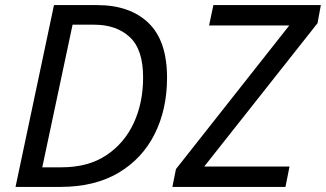

<svg xmlns="http://www.w3.org/2000/svg" viewBox="-20 -734 1280 754"><path d="M41 0 192 -714H361Q490 -714 563 -644Q636 -574 636 -429Q636 -305 587.5 -208Q539 -111 445.5 -55.5Q352 0 217 0ZM146 -77H222Q326 -77 397 -124Q468 -171 505 -250.5Q542 -330 542 -430Q542 -540 489.5 -588.5Q437 -637 350 -637H265ZM657 0 671 -70 1116 -634H801L818 -714H1240L1227 -643L782 -80H1117L1101 0Z"/></svg>

Font: BC Sans
Style: Italic
Weight: 400
Italic angle: -12°
Designer: Monotype Design Team
Designer: Province of B.C.
Foundry: Monotype Imaging Inc.
Version: Version 2.000;GOOG;noto-source:20170915:90ef993387c0